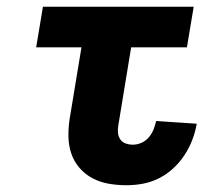

<svg xmlns="http://www.w3.org/2000/svg" viewBox="-20 -540 640 568"><path d="M354 8Q327 8 301.5 3.5Q276 -1 254 -12.5Q232 -24 215.5 -43Q199 -62 191 -85.5Q183 -109 182.5 -135.5Q182 -162 186 -188L221 -400H87L107 -520H553L533 -400H368L330 -169Q328 -158 329 -147Q330 -136 336 -127.5Q342 -119 352 -115.5Q362 -112 373 -112Q386 -112 398.5 -117.5Q411 -123 420 -133.5Q429 -144 434 -156.5Q439 -169 442 -182L562 -174Q558 -150 549 -126.5Q540 -103 526 -81.5Q512 -60 492.5 -42Q473 -24 450 -12.5Q427 -1 402.5 3.5Q378 8 354 8Z"/></svg>

Font: Iosevka Heavy Extended
Style: Italic
Weight: 900
Width: 7
Italic angle: -9°
Monospace: yes
Designer: Belleve Invis
Foundry: Belleve Invis
Version: Version 32.5.0; ttfautohint (v1.8.4)